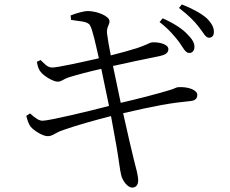

<svg xmlns="http://www.w3.org/2000/svg" viewBox="-20 -804 1040 870"><path d="M792 -613C810 -587 820 -565 836 -564C850 -563 860 -573 861 -589C862 -609 852 -626 828 -650C804 -675 767 -699 717 -721L703 -704C745 -672 772 -639 792 -613ZM880 -683C901 -658 910 -634 926 -633C940 -633 949 -641 949 -658C950 -679 940 -698 916 -722C892 -743 854 -764 804 -784L791 -768C835 -734 859 -710 880 -683ZM99 -279C105 -257 110 -242 118 -231C134 -211 176 -186 197 -187C219 -187 230 -203 267 -215C320 -234 412 -260 483 -278L507 -146C517 -90 524 -28 529 -11C535 15 558 46 579 46C599 46 606 30 606 15C606 -11 598 -34 587 -79C577 -118 559 -197 538 -291C689 -326 751 -337 842 -346C868 -348 874 -361 874 -374C874 -396 833 -412 788 -409C779 -409 774 -403 746 -395C712 -384 606 -356 527 -338L492 -505C554 -519 648 -539 704 -550C728 -555 743 -564 743 -581C743 -605 698 -614 668 -612C659 -611 643 -600 601 -586C566 -575 526 -564 482 -553C474 -595 469 -620 465 -652C462 -683 477 -690 476 -709C475 -731 420 -754 377 -754C361 -754 325 -744 300 -734L302 -714C337 -707 377 -709 388 -689C400 -668 414 -601 428 -540C346 -521 239 -498 217 -498C194 -498 181 -516 164 -532L147 -524C151 -503 154 -492 163 -480C177 -460 221 -434 241 -434C260 -434 265 -445 293 -454C332 -466 385 -480 439 -492L474 -324C375 -298 202 -257 173 -257C157 -257 142 -267 116 -290Z"/></svg>

Font: Noto Serif CJK TC
Style: Regular
Weight: 400
Designer: Ryoko NISHIZUKA 西塚涼子 (kana & ideographs); Frank Grießhammer (Latin, Greek & Cyrillic); Wenlong ZHANG 张文龙 (bopomofo); San
Foundry: Adobe
Version: Version 2.001;hotconv 1.1.0;makeotfexe 2.6.0